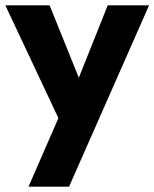

<svg xmlns="http://www.w3.org/2000/svg" viewBox="-29 -480 579 720"><path d="M530 -460H375L228 -92L306 -91L157 -460H-9L190 -37L78 220H230Z"/></svg>

Font: Jost
Style: Bold
Weight: 700
Version: Version 3.710